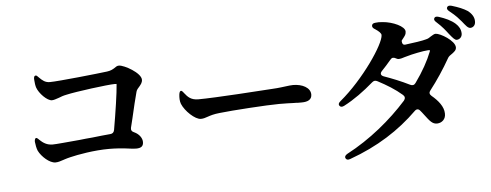

<svg xmlns="http://www.w3.org/2000/svg" viewBox="-56 -992 3112 1218"><g transform="rotate(-5 1500.0 -382.5)"><path d="M182 -627C177 -625 174 -617 175 -603C176 -584 179 -564 183 -552C196 -514 246 -463 276 -463C289 -463 303 -469 322 -475C334 -480 350 -486 371 -490C431 -504 637 -531 682 -531C693 -531 694 -531 693 -526C690 -476 671 -350 652 -241C649 -226 641 -218 626 -217C592 -214 552 -210 510 -205C483 -203 455 -200 429 -197C349 -190 279 -183 256 -183C220 -183 196 -199 174 -220C164 -231 157 -235 153 -233C148 -230 145 -223 145 -210C147 -192 151 -168 158 -152C177 -113 227 -68 264 -68C280 -68 296 -73 316 -80C318 -81 322 -82 325 -83C336 -86 346 -90 361 -93C410 -105 514 -124 610 -124C651 -124 685 -121 713 -118C719 -117 724 -116 729 -116C751 -113 767 -111 781 -111C812 -111 828 -121 828 -149C828 -174 809 -201 778 -215C763 -221 757 -230 760 -245C765 -264 769 -283 774 -302C790 -370 804 -432 815 -470C818 -482 827 -492 838 -504C845 -513 856 -525 856 -543C856 -587 751 -645 718 -645C706 -645 698 -639 687 -631C677 -625 664 -617 640 -614C586 -607 326 -579 273 -579C243 -579 226 -594 206 -614L198 -622C197 -623 195 -624 193 -626C190 -629 187 -629 182 -627Z M1095 -451C1089 -449 1086 -442 1084 -428C1082 -409 1082 -387 1089 -369C1108 -322 1170 -263 1207 -263C1223 -263 1235 -267 1252 -273C1270 -279 1290 -286 1330 -290C1407 -299 1634 -314 1709 -314C1749 -314 1778 -313 1802 -312C1811 -312 1820 -312 1828 -311H1853C1893 -311 1918 -324 1918 -356C1918 -400 1866 -426 1808 -426C1796 -426 1779 -424 1756 -421L1732 -418C1715 -416 1696 -414 1673 -413C1613 -409 1308 -388 1202 -388C1156 -388 1136 -408 1115 -435C1106 -447 1100 -453 1095 -451Z M2821 -663C2842 -637 2855 -621 2868 -621C2887 -622 2903 -637 2902 -660C2901 -685 2890 -705 2870 -723C2843 -747 2807 -763 2767 -776C2752 -781 2742 -779 2738 -771C2733 -763 2736 -754 2748 -744C2786 -710 2804 -685 2821 -663ZM2089 -270C2095 -261 2105 -259 2119 -266C2185 -300 2249 -347 2309 -399C2320 -409 2331 -410 2344 -403C2401 -373 2452 -342 2498 -302C2510 -291 2510 -279 2500 -266C2397 -151 2263 -40 2113 39C2099 47 2094 57 2099 66C2104 76 2114 79 2129 73C2307 9 2447 -81 2563 -195C2575 -207 2588 -206 2598 -193L2608 -181C2613 -175 2618 -167 2621 -164C2652 -123 2668 -102 2698 -103C2728 -104 2754 -126 2752 -163C2751 -206 2719 -246 2677 -281C2664 -292 2663 -304 2673 -316C2719 -375 2763 -441 2804 -513C2808 -520 2819 -529 2832 -537C2843 -546 2858 -555 2858 -574C2858 -617 2766 -671 2737 -671C2727 -671 2718 -664 2704 -656C2697 -651 2688 -644 2673 -641C2655 -635 2589 -625 2538 -619C2517 -617 2519 -646 2519 -646C2522 -651 2528 -658 2532 -663L2534 -666C2541 -675 2549 -684 2549 -702C2549 -735 2473 -769 2410 -774C2390 -776 2376 -776 2363 -774C2348 -773 2341 -767 2340 -757C2339 -748 2345 -740 2358 -733C2381 -718 2395 -704 2395 -693C2395 -636 2250 -423 2099 -298C2087 -288 2083 -279 2089 -270ZM2377 -465C2398 -486 2417 -509 2437 -532C2447 -545 2458 -546 2472 -538C2479 -534 2484 -532 2489 -532C2502 -532 2515 -536 2530 -541L2545 -545C2573 -554 2651 -570 2679 -571C2692 -572 2694 -571 2691 -563C2668 -504 2632 -439 2583 -371C2574 -358 2562 -356 2548 -363C2494 -390 2436 -413 2385 -431C2367 -438 2364 -451 2377 -465ZM2837 -805C2879 -772 2894 -752 2910 -734C2932 -707 2944 -689 2961 -689C2979 -690 2994 -704 2993 -729C2993 -756 2977 -778 2955 -796C2927 -814 2897 -826 2854 -839C2839 -843 2830 -841 2825 -833C2820 -824 2824 -815 2837 -805Z"/></g></svg>

Font: 寒蝉锦书宋Pro Soft
Style: Regular
Weight: 700
Designer: 寒蝉锦书宋{Warren} 思源宋体{Ryoko NISHIZUKA 西塚涼子 (kana & ideographs); Frank Grießhammer (Latin, Greek & Cyrillic); Wenlong ZHANG 
Foundry: Adobe & ChillType
Version: Version 2.000;Glyphs 3.1.1 (3135)